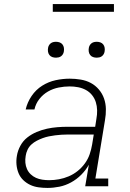

<svg xmlns="http://www.w3.org/2000/svg" viewBox="-20 -914 640 942"><path d="M213 8Q191 8 169 5Q147 2 128 -7Q109 -16 94 -30.5Q79 -45 71 -64.5Q63 -84 61 -106Q59 -128 63 -150Q67 -175 80 -199Q93 -223 114 -239.5Q135 -256 160 -266.5Q185 -277 210.5 -282.5Q236 -288 261.5 -290Q287 -292 312 -292H447L453 -331Q457 -352 456.5 -373Q456 -394 450 -413Q444 -432 431.5 -447.5Q419 -463 401.5 -472.5Q384 -482 363.5 -486Q343 -490 322 -490Q295 -490 267.5 -484.5Q240 -479 215.5 -465Q191 -451 173 -428Q155 -405 149 -377H106Q114 -412 135 -443Q156 -474 187 -493.5Q218 -513 253 -520.5Q288 -528 322 -528Q349 -528 376 -523.5Q403 -519 425.5 -507Q448 -495 465 -475Q482 -455 490.5 -430.5Q499 -406 499.5 -379Q500 -352 495 -324L448 -38H511V0H398L416 -106Q401 -79 378.5 -56.5Q356 -34 328.5 -19Q301 -4 271.5 2Q242 8 213 8ZM221 -30Q245 -30 269.5 -34.5Q294 -39 317.5 -49Q341 -59 361.5 -75.5Q382 -92 397 -113Q412 -134 420 -157.5Q428 -181 432 -205L440 -254H312Q297 -254 281.5 -253Q266 -252 250.5 -250Q235 -248 220 -245Q205 -242 190 -236.5Q175 -231 160.5 -223.5Q146 -216 134 -205Q122 -194 115 -179Q108 -164 106 -149Q103 -132 104.5 -115.5Q106 -99 112.5 -84.5Q119 -70 130.5 -59Q142 -48 156.5 -41.5Q171 -35 187.5 -32.5Q204 -30 221 -30ZM455 -631Q445 -631 436.5 -634Q428 -637 422.5 -644Q417 -651 415.5 -660.5Q414 -670 416 -680Q417 -686 420.5 -692Q424 -698 429.5 -702Q435 -706 441.5 -707.5Q448 -709 455 -709Q464 -709 472.5 -706Q481 -703 486.5 -696Q492 -689 493.5 -679.5Q495 -670 493 -660Q492 -654 488.5 -648Q485 -642 479.5 -638Q474 -634 467.5 -632.5Q461 -631 455 -631ZM255 -631Q245 -631 236.5 -634Q228 -637 222.5 -644Q217 -651 215.5 -660.5Q214 -670 216 -680Q217 -686 220.5 -692Q224 -698 229.5 -702Q235 -706 241.5 -707.5Q248 -709 255 -709Q264 -709 272.5 -706Q281 -703 286.5 -696Q292 -689 293.5 -679.5Q295 -670 293 -660Q292 -654 288.5 -648Q285 -642 279.5 -638Q274 -634 267.5 -632.5Q261 -631 255 -631ZM539 -856H239V-894H539Z"/></svg>

Font: Iosevka Etoile XLtObl
Style: Regular
Weight: 200
Italic angle: -9°
Designer: Belleve Invis
Foundry: Belleve Invis
Version: Version 15.5.2; ttfautohint (v1.8.4)